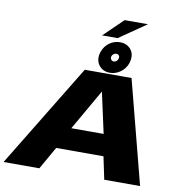

<svg xmlns="http://www.w3.org/2000/svg" viewBox="-120 -1137 1195 1237"><g transform="rotate(10 478.0 -518.0)"><path d="M-14.5 0H219.5L303.5 -148H613L644 0H878.5L703.5 -676H397.5ZM377.5 -290 529.5 -555H531L589 -290ZM559.5 -685Q588.5 -685 614 -698.8Q639.5 -712.5 656.5 -735.8Q673.5 -759 678 -787.5Q686 -831.5 660.5 -860.8Q635 -890 591 -890Q562 -890 536.8 -876.8Q511.5 -863.5 494.8 -840.2Q478 -817 472.5 -787.5Q465.5 -744.5 490.5 -714.8Q515.5 -685 559.5 -685ZM571 -761Q561.5 -761 555 -769Q548.5 -777 550 -787.5Q552.5 -798.5 561.2 -805.8Q570 -813 579.5 -813Q590.5 -813 597 -805.8Q603.5 -798.5 600.5 -787.5Q599.5 -777 590.8 -769Q582 -761 571 -761ZM469 -913.5H570.5L747.5 -1035.5H595Z"/></g></svg>

Font: Anybody Expanded ExtraBold
Style: Italic
Weight: 800
Width: 7
Italic angle: -10°
Version: Version 1.113;gftools[0.9.25]